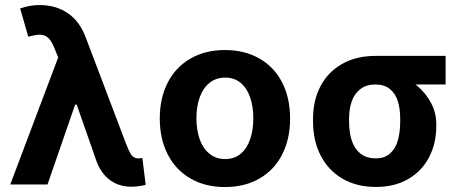

<svg xmlns="http://www.w3.org/2000/svg" viewBox="-20 -737 1857 767"><path d="M367.6 -87.2 276.5 -347.2 220.2 -488.9 199.8 -538.7Q187.8 -569.8 175.2 -583.2Q162.7 -596.6 144.1 -598.1Q125.4 -599.6 93 -590.2L60.5 -703.2Q79.6 -709.8 98.5 -713.3Q117.4 -716.8 138.2 -716.8Q204.1 -716.8 251.7 -683.7Q299.3 -650.6 322.5 -587.4L484.9 -159.1Q493.6 -137.6 499.7 -126.5Q505.7 -115.3 513.8 -109.7Q521.9 -104.2 533.6 -104.2Q540.1 -104.6 548.8 -105.7L561.9 1.3Q552.1 4.3 535.5 6.6Q518.9 8.9 504.6 8.9Q472.8 8.9 446.5 -2.1Q420.2 -13.1 400.3 -34.6Q380.5 -56.1 367.6 -87.2ZM231.3 -557.5 321.2 -319.2H280.2L169.8 0H21Z M618.3 -263.2Q618.3 -345.3 650 -407Q681.6 -468.8 740.7 -502.9Q799.7 -537.1 878.7 -537.1Q957.8 -537.1 1016.9 -502.9Q1076 -468.8 1107.4 -407Q1138.9 -345.3 1138.9 -263.2Q1138.9 -182.2 1107.4 -120.2Q1076 -58.2 1016.9 -24Q957.8 10.2 878.7 10.2Q799.7 10.2 740.7 -24Q681.6 -58.2 650 -120.2Q618.3 -182.2 618.3 -263.2ZM991.9 -264.4Q991.9 -311.3 979.2 -348.1Q966.5 -385 941.3 -406Q916.1 -427 879.8 -427Q843 -427 817 -406Q791.1 -385 777.9 -348.4Q764.7 -311.9 764.7 -264.4Q764.7 -216.9 777.9 -180.2Q791.1 -143.6 817 -122.6Q843 -101.6 879.8 -101.6Q916.1 -101.6 941.3 -122.6Q966.5 -143.6 979.2 -180.5Q991.9 -217.4 991.9 -264.4Z M1479.7 -513.7Q1486 -511.6 1492.5 -505.7Q1498.9 -499.7 1506.1 -491.2Q1514 -478.6 1522.6 -468.8Q1531.2 -459 1544.3 -449.8Q1557.4 -440.5 1574.3 -435.1Q1613 -422.4 1647.1 -393.7Q1681.2 -365 1702 -325.6Q1722.8 -286.2 1722.8 -242.2V-232.4Q1722.8 -164 1694.1 -108.9Q1665.5 -53.7 1611.2 -22Q1557 9.8 1481.7 9.8Q1403.6 9.8 1346.7 -24.1Q1289.9 -58 1260.2 -117.1Q1230.5 -176.2 1230.5 -251V-262.7Q1230.5 -335.1 1259.9 -391.9Q1289.4 -448.8 1346 -481.2Q1402.6 -513.7 1479.7 -513.7ZM1481.7 -104.4Q1516.6 -104.4 1538.2 -123.8Q1559.8 -143.2 1569.2 -175.8Q1578.7 -208.5 1578.7 -251V-262.7Q1578.7 -302.7 1569.2 -332.9Q1559.8 -363.1 1537.7 -381.3Q1515.7 -399.5 1479.7 -399.5Q1443.5 -399.5 1419.8 -381.3Q1396.1 -363.1 1385.3 -332.6Q1374.5 -302.1 1374.5 -262.7V-251Q1374.5 -208.5 1385.1 -175.8Q1395.6 -143.2 1419.5 -123.8Q1443.4 -104.4 1481.7 -104.4ZM1760.1 -399.5H1479.7V-513.7H1760.1Z"/></svg>

Font: WEMIX Pretendard Variable
Style: Regular
Weight: 400
Designer: Base glyphs from Inter by Rasmus Andersson; Hangeul glyphs from Noto Sans CJK(Source Han Sans) by Jang Soo-young and Kan
Foundry: Kil Hyung-jin
Version: Version 1.000;Glyphs 3.2 (3208)